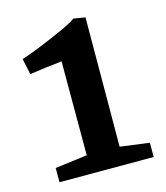

<svg xmlns="http://www.w3.org/2000/svg" viewBox="-96 -693 664 768"><g transform="rotate(-15 235.5 -309.0)"><path d="M189 -76V-465Q116 -457 55 -448L41 -514Q86 -528 172.5 -565Q259 -602 279 -618L327 -610L325 -75L446 -59V0H56V-59Z"/></g></svg>

Font: Martel ExtraBold
Style: Regular
Weight: 800
Designer: Dan Reynolds
Foundry: Dan Reynolds
Version: Version 1.001; ttfautohint (v1.1) -l 5 -r 5 -G 72 -x 0 -D la